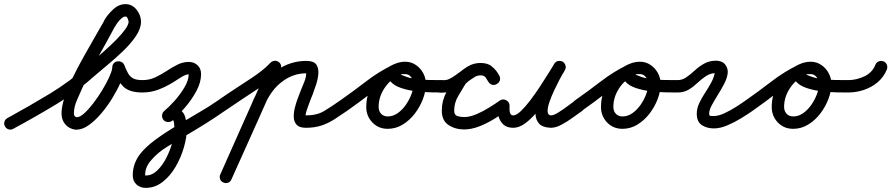

<svg xmlns="http://www.w3.org/2000/svg" viewBox="-49 -589 4318 930"><path d="M-13 -17Q91 -74 190.5 -134Q290 -194 379 -274Q389 -283 411.5 -302.5Q434 -322 462 -347Q490 -372 515.5 -398Q541 -424 557.5 -447Q574 -470 574 -484Q574 -487 570 -498Q566 -509 559 -509Q550 -509 539.5 -500Q529 -491 520.5 -479.5Q512 -468 509 -461Q509 -461 508.5 -461Q508 -461 508 -461Q508 -461 508 -461Q508 -461 508 -461Q469 -388 428 -315.5Q387 -243 352 -168Q340 -141 324.5 -106Q309 -71 309 -40Q309 -23 323 -21Q323 -21 322 -21Q338 -21 359 -40Q380 -59 403 -89Q426 -119 446 -152Q466 -185 479 -213.5Q492 -242 494 -256Q494 -256 494 -256Q494 -256 494 -256Q494 -255 494 -255Q494 -255 494 -255Q494 -257 494.5 -260Q495 -263 495 -266Q496 -277 503.5 -284Q511 -291 521 -292Q530 -293 539 -289Q548 -285 553 -274Q562 -251 571 -234.5Q580 -218 595.5 -209.5Q611 -201 641 -201Q653 -201 662 -192Q671 -183 671 -171Q671 -158 662 -149.5Q653 -141 641 -141Q577 -141 548 -170Q519 -199 497 -252Q493 -262 502 -269Q511 -276 523 -278Q535 -280 545.5 -276Q556 -272 555 -260Q555 -258 554.5 -255Q554 -252 554 -249Q554 -249 554 -249Q554 -249 554 -248Q554 -248 554 -248Q554 -248 554 -248Q550 -223 534 -187Q518 -151 494 -112Q470 -73 440.5 -38.5Q411 -4 380.5 17.5Q350 39 322 39Q318 39 315 39Q284 34 266.5 12.5Q249 -9 249 -40Q249 -73 264 -118Q279 -163 303.5 -213.5Q328 -264 356.5 -314.5Q385 -365 411 -410.5Q437 -456 456 -489Q456 -489 456 -489Q456 -489 456 -489Q456 -489 455.5 -489Q455 -489 455 -489Q470 -516 498 -542.5Q526 -569 559 -569Q591 -569 612.5 -542Q634 -515 634 -484Q634 -451 609.5 -414.5Q585 -378 548.5 -343Q512 -308 476.5 -278.5Q441 -249 419 -230Q327 -147 225 -85Q123 -23 15 35Q4 41 -7.5 37.5Q-19 34 -25 23Q-31 12 -27.5 0.5Q-24 -11 -13 -17Z M641 -201Q675 -201 703.5 -214.5Q732 -228 758.5 -245.5Q785 -263 811 -276Q837 -289 865 -289Q891 -289 908 -273Q925 -257 925 -230Q925 -190 902 -147.5Q879 -105 846.5 -67.5Q814 -30 786 -5Q776 3 763.5 2Q751 1 743 -8Q735 -18 736 -30.5Q737 -43 746 -51Q768 -69 795.5 -99.5Q823 -130 844 -165Q865 -200 865 -230Q865 -233 867 -231Q869 -229 865 -229Q854 -229 840 -221.5Q826 -214 812 -204.5Q798 -195 789 -190Q755 -169 718.5 -155Q682 -141 641 -141Q629 -141 620 -150Q611 -159 611 -171Q611 -183 620 -192Q629 -201 641 -201ZM741 -11Q734 -21 736.5 -33Q739 -45 749 -53Q763 -62 779.5 -66Q796 -70 812 -63Q841 -50 848.5 -20.5Q856 9 856 36Q856 75 842 124Q828 173 802 218Q776 263 739 292Q702 321 657 321Q630 321 612 304.5Q594 288 594 260Q594 204 629 158Q655 124 701.5 89.5Q748 55 803.5 21.5Q859 -12 912.5 -43Q966 -74 1006 -102Q1016 -109 1028 -106.5Q1040 -104 1048 -94Q1055 -84 1052.5 -72Q1050 -60 1040 -52Q994 -20 947 9.5Q900 39 852 67Q810 92 763.5 120Q717 148 685 185Q670 201 662 219.5Q654 238 654 260Q654 262 654.5 261.5Q655 261 657 261Q688 261 713.5 236Q739 211 757.5 174Q776 137 786 99.5Q796 62 796 36Q796 33 795.5 23Q795 13 793.5 3.5Q792 -6 788 -8Q789 -8 790 -7Q789 -7 783 -3Q773 4 761 1.5Q749 -1 741 -11Z M998 -60Q991 -70 993.5 -82.5Q996 -95 1006 -102Q1047 -131 1089.5 -158.5Q1132 -186 1174 -214Q1198 -230 1220 -247.5Q1242 -265 1261 -285Q1270 -294 1282.5 -294.5Q1295 -295 1304 -286Q1313 -278 1313 -265.5Q1313 -253 1305 -244Q1283 -221 1258.5 -201.5Q1234 -182 1208 -164Q1166 -136 1124 -108.5Q1082 -81 1040 -52Q1030 -45 1017.5 -47.5Q1005 -50 998 -60ZM1295 -292Q1307 -287 1311 -275.5Q1315 -264 1310 -252Q1251 -119 1191.5 14Q1132 147 1072 280Q1067 292 1055.5 296Q1044 300 1033 295Q1021 290 1017 278.5Q1013 267 1018 256Q1077 123 1136.5 -10.5Q1196 -144 1256 -277Q1261 -288 1272.5 -292.5Q1284 -297 1295 -292ZM1188 -49Q1177 -53 1172 -64.5Q1167 -76 1171 -88Q1190 -136 1220.5 -178.5Q1251 -221 1294 -250Q1358 -294 1435 -294Q1471 -294 1483 -276.5Q1495 -259 1493 -232.5Q1491 -206 1482 -179Q1473 -152 1466 -133Q1462 -124 1455.5 -107Q1449 -90 1442.5 -72Q1436 -54 1433 -42Q1430 -30 1433 -30Q1486 -30 1521.5 -51.5Q1557 -73 1598 -102Q1608 -109 1620 -106.5Q1632 -104 1640 -94Q1647 -84 1644.5 -72Q1642 -60 1632 -52Q1600 -30 1570.5 -11Q1541 8 1508 19Q1475 30 1433 30Q1402 30 1388.5 16Q1375 2 1374 -20.5Q1373 -43 1379.5 -68.5Q1386 -94 1395 -117Q1404 -140 1410 -156Q1417 -173 1425.5 -194Q1434 -215 1434 -234Q1434 -241 1436.5 -237.5Q1439 -234 1435 -234Q1377 -234 1328 -201Q1292 -177 1267 -141.5Q1242 -106 1227 -66Q1223 -55 1211.5 -50Q1200 -45 1188 -49Z M1598 -102Q1661 -146 1724 -194.5Q1787 -243 1856 -276Q1870 -283 1880.5 -277.5Q1891 -272 1896 -262Q1901 -252 1898 -240Q1895 -228 1882 -222Q1839 -202 1812 -160Q1785 -118 1785 -71Q1785 -51 1797 -38Q1809 -25 1829 -25Q1855 -25 1877.5 -41Q1900 -57 1917 -81.5Q1934 -106 1944 -133Q1954 -160 1954 -183Q1954 -199 1943 -214.5Q1932 -230 1914 -230Q1909 -230 1901.5 -230Q1894 -230 1893 -228Q1893 -228 1893 -228Q1893 -228 1893 -228Q1893 -228 1893 -228Q1893 -228 1893 -228Q1893 -227 1894.5 -226.5Q1896 -226 1904 -223Q1931 -211 1964.5 -206.5Q1998 -202 2032.5 -201.5Q2067 -201 2096 -201Q2108 -201 2117 -192Q2126 -183 2126 -171Q2126 -159 2117 -150Q2108 -141 2096 -141Q2079 -141 2044.5 -141.5Q2010 -142 1969.5 -146.5Q1929 -151 1894.5 -162.5Q1860 -174 1842.5 -194.5Q1825 -215 1837 -248Q1837 -248 1837 -248Q1837 -248 1837 -248Q1837 -248 1837 -248Q1837 -248 1837 -248Q1845 -273 1868 -281.5Q1891 -290 1914 -290Q1942 -290 1965 -274.5Q1988 -259 2001 -234.5Q2014 -210 2014 -183Q2014 -147 1999.5 -109Q1985 -71 1960 -38.5Q1935 -6 1901.5 14.5Q1868 35 1829 35Q1784 35 1754.5 4Q1725 -27 1725 -71Q1725 -136 1761.5 -193Q1798 -250 1857 -277Q1870 -283 1881 -277.5Q1892 -272 1896 -262Q1901 -252 1898.5 -240.5Q1896 -229 1883 -223Q1816 -190 1754.5 -142.5Q1693 -95 1632 -52Q1622 -45 1609.5 -47.5Q1597 -50 1590 -60Q1583 -70 1585.5 -82.5Q1588 -95 1598 -102Z M2112 -171Q2112 -167 2111 -174.5Q2110 -182 2108 -185Q2101 -199 2086 -200Q2085 -200 2085 -200Q2094 -200 2106.5 -201Q2119 -202 2128 -207Q2128 -207 2128 -207Q2128 -207 2128 -207Q2128 -207 2128 -207Q2128 -207 2128 -207Q2145 -215 2160.5 -227Q2176 -239 2192 -249Q2192 -249 2191.5 -249Q2191 -249 2191 -249Q2191 -249 2190.5 -248.5Q2190 -248 2190 -248Q2212 -264 2232.5 -274Q2253 -284 2280 -284Q2312 -284 2334.5 -266Q2357 -248 2370 -221Q2376 -208 2371.5 -197.5Q2367 -187 2357 -182Q2348 -176 2336.5 -178Q2325 -180 2317 -192Q2309 -206 2302.5 -215Q2296 -224 2278 -224Q2257 -224 2237.5 -209.5Q2218 -195 2205 -182Q2205 -182 2207 -185Q2210 -188 2209 -188Q2190 -157 2170.5 -124Q2151 -91 2151 -53Q2151 -32 2166 -27Q2181 -22 2199 -22Q2226 -22 2258 -35.5Q2290 -49 2320.5 -68Q2351 -87 2372 -102Q2382 -109 2394 -106.5Q2406 -104 2414 -94Q2421 -84 2418.5 -72Q2416 -60 2406 -52Q2379 -34 2344 -12.5Q2309 9 2271.5 23.5Q2234 38 2199 38Q2156 38 2123.5 16.5Q2091 -5 2091 -53Q2091 -101 2112.5 -141Q2134 -181 2159 -220Q2159 -220 2161 -223Q2163 -225 2163 -226Q2186 -248 2215 -266Q2244 -284 2278 -284Q2314 -284 2333 -267.5Q2352 -251 2369 -224Q2376 -211 2371 -200.5Q2366 -190 2356 -184Q2346 -179 2334 -180.5Q2322 -182 2316 -195Q2311 -206 2302.5 -215Q2294 -224 2280 -224Q2263 -224 2251 -216.5Q2239 -209 2226 -200Q2226 -200 2225.5 -199.5Q2225 -199 2225 -199Q2225 -199 2224.5 -199Q2224 -199 2224 -199Q2207 -188 2190.5 -175.5Q2174 -163 2156 -153Q2156 -153 2156 -153Q2156 -153 2156 -153Q2156 -153 2156 -153Q2156 -153 2156 -153Q2140 -145 2121 -142.5Q2102 -140 2085 -140Q2071 -140 2061.5 -148.5Q2052 -157 2052 -171Q2052 -183 2061 -192Q2070 -201 2082 -201Q2094 -201 2103 -192Q2112 -183 2112 -171Z M2389 -107Q2401 -107 2410 -98Q2419 -89 2419 -77Q2419 -70 2419 -58.5Q2419 -47 2423 -38.5Q2427 -30 2437 -30Q2452 -30 2473.5 -50.5Q2495 -71 2519 -102.5Q2543 -134 2566 -169Q2589 -204 2607.5 -234Q2626 -264 2636 -280Q2644 -292 2655.5 -293.5Q2667 -295 2677 -290Q2686 -284 2690 -272.5Q2694 -261 2687 -249Q2684 -243 2681 -238Q2678 -233 2674 -227Q2671 -222 2660 -201Q2649 -180 2635.5 -151.5Q2622 -123 2612.5 -95.5Q2603 -68 2603.5 -49.5Q2604 -31 2620 -30Q2620 -30 2620 -30Q2620 -30 2620 -30Q2619 -30 2619 -30Q2619 -30 2619 -30Q2633 -30 2656 -44.5Q2679 -59 2701.5 -76Q2724 -93 2737 -102Q2747 -109 2759 -106.5Q2771 -104 2779 -94Q2786 -84 2783.5 -72Q2781 -60 2771 -52Q2752 -39 2725.5 -19.5Q2699 0 2671 15Q2643 30 2619 30Q2619 30 2619 30Q2619 30 2618 30Q2618 30 2618 30Q2618 30 2618 30Q2578 28 2561.5 9Q2545 -10 2544.5 -40.5Q2544 -71 2554.5 -106Q2565 -141 2580.5 -175Q2596 -209 2611.5 -237Q2627 -265 2635 -279Q2643 -292 2655 -293.5Q2667 -295 2676 -289Q2686 -283 2690 -271.5Q2694 -260 2686 -248Q2672 -225 2651 -190.5Q2630 -156 2604.5 -117.5Q2579 -79 2551 -45.5Q2523 -12 2494 9Q2465 30 2437 30Q2406 30 2389 14Q2372 -2 2365.5 -26.5Q2359 -51 2359 -77Q2359 -89 2368 -98Q2377 -107 2389 -107Z M2735 -102Q2798 -146 2861 -194.5Q2924 -243 2993 -276Q3007 -283 3017.5 -277.5Q3028 -272 3033 -262Q3038 -252 3035 -240Q3032 -228 3019 -222Q2976 -202 2949 -160Q2922 -118 2922 -71Q2922 -51 2934 -38Q2946 -25 2966 -25Q2992 -25 3014.5 -41Q3037 -57 3054 -81.5Q3071 -106 3081 -133Q3091 -160 3091 -183Q3091 -199 3080 -214.5Q3069 -230 3051 -230Q3046 -230 3038.5 -230Q3031 -230 3030 -228Q3030 -228 3030 -228Q3030 -228 3030 -228Q3030 -228 3030 -228Q3030 -228 3030 -228Q3030 -227 3031.5 -226.5Q3033 -226 3041 -223Q3068 -211 3101.5 -206.5Q3135 -202 3169.5 -201.5Q3204 -201 3233 -201Q3245 -201 3254 -192Q3263 -183 3263 -171Q3263 -159 3254 -150Q3245 -141 3233 -141Q3216 -141 3181.5 -141.5Q3147 -142 3106.5 -146.5Q3066 -151 3031.5 -162.5Q2997 -174 2979.5 -194.5Q2962 -215 2974 -248Q2974 -248 2974 -248Q2974 -248 2974 -248Q2974 -248 2974 -248Q2974 -248 2974 -248Q2982 -273 3005 -281.5Q3028 -290 3051 -290Q3079 -290 3102 -274.5Q3125 -259 3138 -234.5Q3151 -210 3151 -183Q3151 -147 3136.5 -109Q3122 -71 3097 -38.5Q3072 -6 3038.5 14.5Q3005 35 2966 35Q2921 35 2891.5 4Q2862 -27 2862 -71Q2862 -136 2898.5 -193Q2935 -250 2994 -277Q3007 -283 3018 -277.5Q3029 -272 3033 -262Q3038 -252 3035.5 -240.5Q3033 -229 3020 -223Q2953 -190 2891.5 -142.5Q2830 -95 2769 -52Q2759 -45 2746.5 -47.5Q2734 -50 2727 -60Q2720 -70 2722.5 -82.5Q2725 -95 2735 -102Z M3203 -171Q3203 -183 3212 -192Q3221 -201 3233 -201Q3256 -201 3276 -215Q3296 -229 3316.5 -248Q3337 -267 3362 -281Q3387 -295 3420 -295Q3433 -295 3444.5 -290.5Q3456 -286 3464 -276Q3479 -256 3475.5 -232Q3472 -208 3458 -181.5Q3444 -155 3427.5 -128.5Q3411 -102 3398.5 -79Q3386 -56 3386 -38Q3386 -28 3392.5 -27.5Q3399 -27 3409 -27Q3431 -27 3460 -40.5Q3489 -54 3516.5 -71.5Q3544 -89 3562 -102Q3572 -109 3584 -106.5Q3596 -104 3604 -94Q3611 -84 3608.5 -72Q3606 -60 3596 -52Q3573 -36 3540.5 -16Q3508 4 3473.5 18.5Q3439 33 3409 33Q3375 33 3350.5 17Q3326 1 3326 -38Q3326 -64 3338 -89.5Q3350 -115 3366.5 -140Q3383 -165 3396.5 -190Q3410 -215 3414 -241Q3415 -245 3418 -240Q3421 -235 3420 -235Q3393 -235 3371.5 -221Q3350 -207 3330 -188Q3310 -169 3287 -155Q3264 -141 3233 -141Q3221 -141 3212 -150Q3203 -159 3203 -171Z M3562 -102Q3625 -146 3688 -194.5Q3751 -243 3820 -276Q3834 -283 3844.5 -277.5Q3855 -272 3860 -262Q3865 -252 3862 -240Q3859 -228 3846 -222Q3803 -202 3776 -160Q3749 -118 3749 -71Q3749 -51 3761 -38Q3773 -25 3793 -25Q3819 -25 3841.5 -41Q3864 -57 3881 -81.5Q3898 -106 3908 -133Q3918 -160 3918 -183Q3918 -199 3907 -214.5Q3896 -230 3878 -230Q3873 -230 3865.5 -230Q3858 -230 3857 -228Q3857 -228 3857 -228Q3857 -228 3857 -228Q3857 -228 3857 -228Q3857 -228 3857 -228Q3857 -227 3858.5 -226.5Q3860 -226 3868 -223Q3895 -211 3928.5 -206.5Q3962 -202 3996.5 -201.5Q4031 -201 4060 -201Q4072 -201 4081 -192Q4090 -183 4090 -171Q4090 -159 4081 -150Q4072 -141 4060 -141Q4043 -141 4008.5 -141.5Q3974 -142 3933.5 -146.5Q3893 -151 3858.5 -162.5Q3824 -174 3806.5 -194.5Q3789 -215 3801 -248Q3801 -248 3801 -248Q3801 -248 3801 -248Q3801 -248 3801 -248Q3801 -248 3801 -248Q3809 -273 3832 -281.5Q3855 -290 3878 -290Q3906 -290 3929 -274.5Q3952 -259 3965 -234.5Q3978 -210 3978 -183Q3978 -147 3963.5 -109Q3949 -71 3924 -38.5Q3899 -6 3865.5 14.5Q3832 35 3793 35Q3748 35 3718.5 4Q3689 -27 3689 -71Q3689 -136 3725.5 -193Q3762 -250 3821 -277Q3834 -283 3845 -277.5Q3856 -272 3860 -262Q3865 -252 3862.5 -240.5Q3860 -229 3847 -223Q3780 -190 3718.5 -142.5Q3657 -95 3596 -52Q3586 -45 3573.5 -47.5Q3561 -50 3554 -60Q3547 -70 3549.5 -82.5Q3552 -95 3562 -102Z M4030 -171Q4030 -184 4039 -192.5Q4048 -201 4060 -201Q4099 -201 4137.5 -219Q4176 -237 4191 -275Q4196 -287 4207 -291.5Q4218 -296 4230 -292Q4242 -287 4246.5 -276Q4251 -265 4247 -253Q4232 -216 4202.5 -191Q4173 -166 4135.5 -153.5Q4098 -141 4060 -141Q4047 -141 4038.5 -150Q4030 -159 4030 -171Z"/></svg>

Font: FRB American Cursive Guidelines Arrows
Style: Bold Italic
Weight: 700
Italic angle: -25°
Version: Version 2.0;Modular Font Editor K font №1